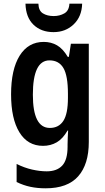

<svg xmlns="http://www.w3.org/2000/svg" viewBox="-20 -831 568 1040"><path d="M217 -604Q257 -604 289 -585.5Q321 -567 347 -523H353L364 -594H461V-62Q461 59 403.5 124Q346 189 227 189Q183 189 145 181Q107 173 70 155V57Q112 78 154 87.5Q196 97 233 97Q288 97 317 66Q346 35 346 -36V-48Q346 -65 347 -86Q348 -107 349 -124H346Q320 -79 287 -60Q254 -41 213 -41Q130 -41 85 -114.5Q40 -188 40 -320Q40 -455 86.5 -529.5Q133 -604 217 -604ZM248 -504Q158 -504 158 -318Q158 -138 250 -138Q298 -138 323 -176Q348 -214 348 -301V-323Q348 -421 323.5 -462.5Q299 -504 248 -504ZM425 -811Q423 -741 379 -699Q335 -657 270 -657Q203 -657 161.5 -697Q120 -737 118 -811H188Q189 -773 212.5 -758.5Q236 -744 271 -744Q303 -744 328.5 -758.5Q354 -773 356 -811Z"/></svg>

Font: Noto Sans Tamil UI Condensed SemiBold
Style: Regular
Weight: 600
Width: 3
Designer: Jelle Bosma - Monotype Design Team
Foundry: Monotype Imaging Inc.
Version: Version 2.004; ttfautohint (v1.8.4.7-5d5b)